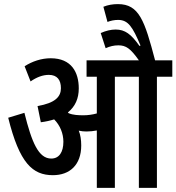

<svg xmlns="http://www.w3.org/2000/svg" viewBox="-20 -916 860 936"><path d="M376 -207C376 -235 372 -259 364 -279C377 -276 390 -275 402 -275C419 -275 436 -277 452 -280V0H540V-542H657V0H745V-542H820V-622H736C685 -816 658 -896 555 -896C530 -896 506 -892 484 -883L504 -809C519 -815 537 -819 557 -819C605 -818 626 -786 665 -694L660 -692C619 -750 589 -772 544 -772C520 -772 496 -766 471 -755L495 -681C515 -690 535 -695 557 -695C594 -695 616 -680 657 -622H402V-542H452V-363C430 -357 408 -354 387 -354C363 -354 336 -355 315 -364C313 -365 312 -367 311 -368C347 -397 364 -436 364 -485C364 -563 329 -632 227 -632C182 -632 137 -617 100 -593L129 -519C159 -540 189 -551 218 -551C259 -551 277 -526 277 -486C277 -445 250 -414 163 -399L179 -320C203 -323 225 -328 244 -334C273 -305 289 -265 289 -225C289 -174 268 -143 230 -143C168 -143 135 -221 99 -366L20 -342C75 -120 139 -62 238 -62C320 -62 376 -112 376 -207Z"/></svg>

Font: Noto Sans Devanagari ExtraCondensed Medium
Style: Regular
Weight: 500
Width: 2
Designer: Jelle Bosma - Monotype Design Team
Foundry: Monotype Imaging Inc.
Version: Version 2.004